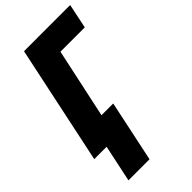

<svg xmlns="http://www.w3.org/2000/svg" viewBox="-283 -790 1088 1088"><g transform="rotate(-45 261.0 -246.0)"><path d="M53 222H222L300 -147H206L296 -566H491L522 -714H152L1 0H100Z"/></g></svg>

Font: Noto Sans Condensed Black
Style: Italic
Weight: 900
Width: 3
Italic angle: -12°
Designer: Monotype Design Team
Foundry: Monotype Imaging Inc.
Version: Version 2.013